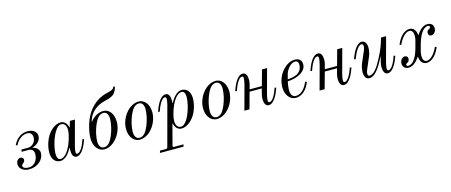

<svg xmlns="http://www.w3.org/2000/svg" viewBox="-54 -1446 5665 2412"><g transform="rotate(-15 2779.0 -240.5)"><path d="M32 -88C32 -16 105 12 157 12C275 12 354 -67 354 -150C354 -205 302 -234 269 -238L270 -242C307 -250 380 -290 380 -365C380 -403 350 -456 260 -456C186 -456 118 -416 73 -325L94 -318C122 -378 179 -432 250 -432C293 -432 316 -404 316 -361C316 -293 259 -254 216 -254H130L122 -226H209C254 -226 282 -206 282 -155C282 -112 268 -75 243 -48C225 -28 199 -12 161 -12C117 -12 85 -27 85 -51C85 -58 86 -66 96 -74C111 -85 128 -102 128 -123C128 -140 116 -158 89 -158C58 -158 32 -128 32 -88Z M456 -125C456 -44 496 12 568 12C638 12 696 -76 716 -119L719 -117C719 -117 718 -110 718 -90C718 -50 724 12 776 12C844 12 895 -94 923 -176L903 -182C873 -92 832 -22 794 -22C780 -22 776 -32 776 -49C776 -73 786 -113 790 -129L875 -444H809L787 -366L783 -368C768 -432 729 -456 691 -456C625 -456 560 -406 515 -335C491 -297 456 -216 456 -125ZM528 -85C528 -157 551 -247 584 -320C605 -366 645 -432 691 -432C732 -432 758 -400 758 -340C758 -292 734 -208 708 -150C672 -70 625 -12 574 -12C538 -12 528 -52 528 -85Z M1074 -104C1074 -168 1094 -251 1121 -314C1145 -370 1180 -432 1240 -432C1284 -432 1304 -392 1304 -340C1304 -276 1284 -193 1257 -130C1233 -74 1200 -12 1140 -12C1096 -12 1074 -52 1074 -104ZM1002 -164C1002 -44 1072 14 1136 14C1266 14 1376 -140 1376 -280C1376 -400 1310 -456 1246 -456C1174 -456 1110 -410 1075 -362L1071 -365L1084 -400C1110 -469 1181 -549 1311 -576C1353 -585 1382 -596 1406 -612C1449 -640 1464 -700 1467 -713L1447 -719C1447 -718 1442 -706 1442 -706C1433 -685 1404 -674 1344 -660C1195 -624 1102 -516 1052 -396C1023 -326 1002 -232 1002 -164Z M1536 -104C1536 -168 1556 -251 1583 -314C1607 -370 1642 -432 1702 -432C1746 -432 1766 -392 1766 -340C1766 -276 1746 -193 1719 -130C1695 -74 1662 -12 1602 -12C1558 -12 1536 -52 1536 -104ZM1464 -164C1464 -44 1534 12 1598 12C1728 12 1838 -140 1838 -280C1838 -400 1770 -456 1706 -456C1576 -456 1464 -304 1464 -164Z M2074 -104C2074 -152 2098 -236 2124 -294C2160 -374 2207 -432 2258 -432C2294 -432 2304 -392 2304 -359C2304 -287 2281 -197 2248 -124C2227 -78 2187 -12 2141 -12C2100 -12 2074 -44 2074 -104ZM1798 238H2104L2112 210H1990C1974 210 1971 204 1975 188L2045 -78L2049 -76C2064 -12 2103 12 2141 12C2207 12 2272 -38 2317 -109C2341 -147 2376 -228 2376 -319C2376 -400 2336 -456 2264 -456C2194 -456 2136 -368 2116 -325L2113 -327C2113 -327 2114 -341 2114 -361C2114 -401 2103 -456 2057 -456C1979 -456 1930 -328 1909 -268L1929 -262C1953 -334 1997 -422 2036 -422C2051 -422 2056 -414 2056 -395C2056 -370 2046 -329 2044 -321L1907 188C1903 204 1896 210 1880 210H1806Z M2538 -104C2538 -168 2558 -251 2585 -314C2609 -370 2644 -432 2704 -432C2748 -432 2768 -392 2768 -340C2768 -276 2748 -193 2721 -130C2697 -74 2664 -12 2604 -12C2560 -12 2538 -52 2538 -104ZM2466 -164C2466 -44 2536 12 2600 12C2730 12 2840 -140 2840 -280C2840 -400 2772 -456 2708 -456C2578 -456 2466 -304 2466 -164Z M2912 -268 2932 -262C2958 -339 2999 -422 3040 -422C3055 -422 3059 -412 3059 -395C3059 -370 3047 -322 3043 -306L2960 0H3026L3085 -214H3244L3227 -150C3224 -138 3217 -110 3217 -90C3217 -50 3224 12 3275 12C3351 12 3399 -112 3422 -176L3402 -182C3376 -105 3335 -22 3294 -22C3279 -22 3275 -32 3275 -49C3275 -74 3287 -122 3291 -138L3374 -444H3308L3252 -242H3093L3107 -294C3110 -306 3117 -334 3117 -354C3117 -394 3110 -456 3059 -456C2983 -456 2935 -332 2912 -268Z M3496 -158C3496 -67 3547 12 3630 12C3713 12 3782 -62 3812 -148L3791 -155C3783 -133 3733 -12 3635 -12C3603 -12 3568 -34 3568 -98C3568 -140 3576 -191 3582 -215C3618 -218 3673 -223 3724 -247C3784 -275 3825 -316 3825 -372C3825 -436 3782 -456 3734 -456C3678 -456 3627 -426 3584 -381C3524 -318 3496 -235 3496 -158ZM3588 -240C3590 -249 3603 -298 3608 -313C3626 -364 3676 -432 3735 -432C3757 -432 3777 -419 3777 -378C3777 -324 3745 -283 3705 -265C3663 -246 3617 -242 3588 -240Z M3890 -268 3910 -262C3936 -339 3977 -422 4018 -422C4033 -422 4037 -412 4037 -395C4037 -370 4025 -322 4021 -306L3938 0H4004L4063 -214H4222L4205 -150C4202 -138 4195 -110 4195 -90C4195 -50 4202 12 4253 12C4329 12 4377 -112 4400 -176L4380 -182C4354 -105 4313 -22 4272 -22C4257 -22 4253 -32 4253 -49C4253 -74 4265 -122 4269 -138L4352 -444H4286L4230 -242H4071L4085 -294C4088 -306 4095 -334 4095 -354C4095 -394 4088 -456 4037 -456C3961 -456 3913 -332 3890 -268Z M4458 -268 4478 -262C4497 -314 4544 -426 4596 -426C4612 -426 4619 -411 4619 -394C4619 -376 4608 -346 4603 -335L4539 -186C4529 -163 4519 -113 4519 -84C4519 -20 4545 12 4584 12C4679 12 4753 -151 4788 -214L4791 -211C4782 -189 4765 -118 4765 -90C4765 -50 4772 12 4823 12C4899 12 4949 -116 4970 -176L4950 -182C4924 -105 4883 -22 4842 -22C4827 -22 4823 -32 4823 -49C4823 -74 4834 -118 4838 -134L4922 -444H4856L4836 -378C4819 -321 4776 -225 4720 -131C4674 -53 4632 -18 4593 -18C4577 -18 4571 -33 4571 -50C4571 -68 4582 -98 4587 -109L4651 -258C4662 -284 4671 -331 4671 -360C4671 -428 4640 -456 4607 -456C4542 -456 4490 -362 4458 -268Z M5019 -59C5019 -48 5023 -26 5037 -10C5047 2 5071 12 5094 12C5150 12 5199 -30 5238 -91L5242 -89C5245 -41 5268 12 5330 12C5411 12 5471 -76 5500 -148L5479 -155C5452 -90 5394 -12 5338 -12C5300 -12 5286 -46 5286 -84C5286 -98 5286 -123 5294 -150L5319 -242C5348 -340 5394 -432 5462 -432C5475 -432 5484 -426 5484 -416C5484 -404 5480 -397 5465 -390C5448 -382 5436 -369 5436 -346C5436 -331 5442 -320 5450 -314C5457 -309 5466 -306 5474 -306C5494 -306 5510 -317 5520 -330C5533 -346 5538 -366 5538 -385C5538 -396 5534 -418 5520 -434C5510 -446 5486 -456 5463 -456C5407 -456 5358 -414 5319 -353L5315 -355C5312 -403 5289 -456 5227 -456C5146 -456 5086 -368 5057 -296L5078 -289C5105 -354 5163 -432 5219 -432C5257 -432 5271 -398 5271 -360C5271 -346 5271 -323 5263 -294L5238 -202C5211 -102 5163 -12 5095 -12C5082 -12 5073 -18 5073 -28C5073 -41 5077 -44 5090 -50C5106 -57 5121 -72 5121 -98C5121 -113 5115 -124 5107 -130C5100 -135 5091 -138 5083 -138C5063 -138 5047 -127 5037 -114C5024 -98 5019 -78 5019 -59Z"/></g></svg>

Font: Old Standard
Style: Italic
Weight: 400
Italic angle: -15.2°
Designer: Alexey Kryukov <alexios@thessalonica.org.ru>
Version: Version 2.0